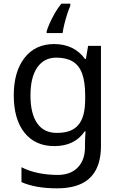

<svg xmlns="http://www.w3.org/2000/svg" viewBox="-20 -786 655 1046"><path d="M275 -546Q328 -546 370.5 -526Q413 -506 443 -465H448L460 -536H530V9Q530 85 504 136.5Q478 188 425 214Q372 240 290 240Q232 240 183.5 231.5Q135 223 97 206V125Q135 145 186 156Q237 167 295 167Q364 167 403.5 126.5Q443 86 443 16V-5Q443 -17 444 -39.5Q445 -62 446 -71H442Q414 -30 372.5 -10Q331 10 276 10Q172 10 113.5 -63Q55 -136 55 -267Q55 -395 113.5 -470.5Q172 -546 275 -546ZM287 -472Q220 -472 183 -418.5Q146 -365 146 -266Q146 -167 182.5 -114.5Q219 -62 289 -62Q330 -62 359 -72.5Q388 -83 407 -105.5Q426 -128 435 -163Q444 -198 444 -246V-267Q444 -340 427.5 -385Q411 -430 376 -451Q341 -472 287 -472ZM363 -754Q355 -737 346.5 -710.5Q338 -684 331 -656Q324 -628 321 -606H234V-615Q239 -633 251 -660Q263 -687 279.5 -715.5Q296 -744 314 -766H363Z"/></svg>

Font: Noto Sans Meetei Mayek
Style: Regular
Weight: 400
Designer: Monotype Design Team and Neelakash Kshetrimayum
Foundry: Monotype Imaging Inc.
Version: Version 2.002